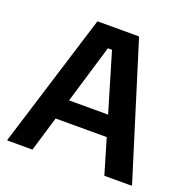

<svg xmlns="http://www.w3.org/2000/svg" viewBox="-118 -762 855 874"><g transform="rotate(20 309.5 -325.0)"><path d="M130 0 180.8 -169.2H428.3L478.3 0H610.8V-5L410 -650H208.3L8.3 -5V0ZM295 -550.8H315L399.2 -267.5H210Z"/></g></svg>

Font: Familjen Grotesk SemiBold
Style: Regular
Weight: 600
Designer: Anders Wikstroem, Jonas Baeckman, Matilda Gysing, Kristian Moeller
Foundry: Familjen STHLM AB
Version: Version 2.000